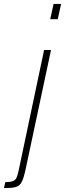

<svg xmlns="http://www.w3.org/2000/svg" viewBox="-111 -763 329 971"><path d="M143 -666 160 -743H198L181 -666ZM-91 188 -84 158Q-60 158 -47 153.5Q-34 149 -28 137Q-22 125 -17 101L112 -510H147L19 91Q13 118 7.5 136Q2 154 -5.5 164.5Q-13 175 -24 180Q-35 185 -51 186.5Q-67 188 -91 188Z"/></svg>

Font: Saira ExtraCondensed Thin
Style: Italic
Weight: 250
Width: 2
Italic angle: -12°
Designer: Hector Gatti with collaboration of the Omnibus-Type team
Foundry: Omnibus-Type
Version: Version 1.101